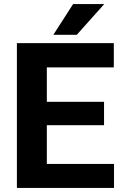

<svg xmlns="http://www.w3.org/2000/svg" viewBox="-20 -923 602 943"><path d="M491 -308V-423H210V-592H539V-711H63V0H540V-118H210V-308ZM339 -903 242 -752H357L492 -903Z"/></svg>

Font: Asimov
Style: Regular
Weight: 500
Designer: Google
Version: Version 2.000980; 2014